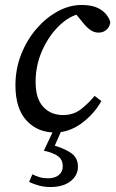

<svg xmlns="http://www.w3.org/2000/svg" viewBox="-20 -519 465 771"><path d="M200 13Q131 13 86.5 -35Q42 -83 42 -177Q42 -242 65 -300.5Q88 -359 126.5 -403.5Q165 -448 212 -473.5Q259 -499 307 -499Q359 -499 387.5 -478.5Q416 -458 423 -429Q420 -410 407 -399Q394 -388 376 -388Q358 -388 342.5 -399Q327 -410 313 -428L287 -460Q247 -447 209 -407Q171 -367 147 -310.5Q123 -254 123 -190Q123 -123 153.5 -90Q184 -57 233 -57Q276 -57 306.5 -81.5Q337 -106 360 -134L387 -113Q357 -60 307 -23.5Q257 13 200 13ZM156 86 197 0H229L200 66Q246 80 269.5 98.5Q293 117 293 151Q293 185 263.5 208.5Q234 232 182 232Q157 232 134 225.5Q111 219 97 211L110 181Q124 188 139 192.5Q154 197 173 197Q200 197 216 184Q232 171 232 149Q232 123 214 109Q196 95 156 86Z"/></svg>

Font: Source Serif 4 SmText
Style: Italic
Weight: 400
Italic angle: -12°
Designer: Frank Grießhammer
Foundry: Adobe
Version: Version 4.005;hotconv 1.1.0;makeotfexe 2.6.0